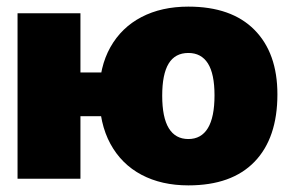

<svg xmlns="http://www.w3.org/2000/svg" viewBox="-20 -540 878 580"><path d="M549 20Q468 20 407.5 -12Q347 -44 313.5 -105.5Q280 -167 280 -255Q280 -338 313.5 -397.5Q347 -457 407.5 -488.5Q468 -520 549 -520Q679 -520 748.5 -450Q818 -380 818 -255Q818 -123 749 -51.5Q680 20 549 20ZM33 0V-500H223V0ZM208 -189V-321H344V-189ZM549 -120Q588 -120 608 -153Q628 -186 628 -252Q628 -317 608 -348.5Q588 -380 549 -380Q509 -380 489.5 -348Q470 -316 470 -251Q470 -185 490 -152.5Q510 -120 549 -120Z"/></svg>

Font: Moderustic ExtraBold
Style: Regular
Weight: 800
Designer: Tural Alisoy
Foundry: TAFT Foundry
Version: Version 2.120